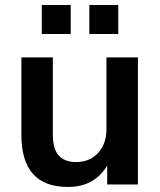

<svg xmlns="http://www.w3.org/2000/svg" viewBox="-20 -733 636 763"><path d="M250 10Q65 10 65 -197V-505H190V-198Q190 -142 213 -115.5Q236 -89 283 -89Q336 -89 369.5 -125Q403 -161 403 -220V-505H528V0H406V-75Q355 10 250 10ZM335 -598V-713H450V-598ZM146 -598V-713H261V-598Z"/></svg>

Font: MulishBold
Style: Bold
Weight: 700
Designer: Vernon Adams
Foundry: Vernon Adams
Version: Version 3.602; ttfautohint (v1.8.3)